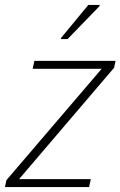

<svg xmlns="http://www.w3.org/2000/svg" viewBox="-28 -756 487 776"><path d="M-8 0 -2 -28 383 -478H104L111 -510H439L433 -482L49 -32H339L332 0ZM218 -598 219 -603 329 -736H375L374 -731L245 -598Z"/></svg>

Font: Saira Semi Condensed Thin
Style: Italic
Weight: 100
Width: 4
Italic angle: -12°
Designer: Hector Gatti with collaboration of the Omnibus-Type team
Foundry: Omnibus-Type
Version: Version 1.001; ttfautohint (v1.8)